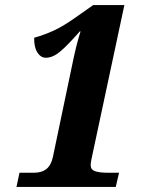

<svg xmlns="http://www.w3.org/2000/svg" viewBox="-20 -738 572 758"><path d="M57 -56H113Q145 -56 163.5 -71Q182 -86 189 -119L265 -482Q281 -561 298 -614H295Q246 -558 217 -534Q188 -510 161 -510Q141 -510 127.5 -531Q114 -552 115 -589Q154 -600 190.5 -616.5Q227 -633 274 -666L348 -718H471L345 -128Q338 -98 338 -86Q338 -68 355.5 -62Q373 -56 407 -56H450L437 0H45Z"/></svg>

Font: Noto Serif NarrowExtraBold
Style: Italic
Weight: 800
Width: 4
Italic angle: -12°
Designer: Monotype Design Team
Foundry: Monotype Imaging Inc.
Version: Version 1.001